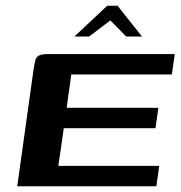

<svg xmlns="http://www.w3.org/2000/svg" viewBox="-20 -648 628 668"><path d="M40 0 97 -408Q100 -427 103 -438.5Q106 -450 116 -455Q126 -460 149 -460H588L578 -389H228L212 -273H531L521 -202H202L183 -71H534L524 0ZM239 -521 353 -628H389L474 -521H419L364 -577L290 -521Z"/></svg>

Font: Genos SemiBold
Style: Italic
Weight: 600
Italic angle: -8°
Version: Version 1.010